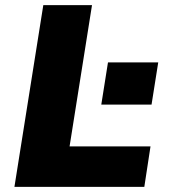

<svg xmlns="http://www.w3.org/2000/svg" viewBox="-20 -725 655 745"><path d="M36 0 148 -705H337L250 -157H564L540 0ZM373 -319 399 -483H594L568 -319Z"/></svg>

Font: Nunito Sans 9pt Black
Style: Italic
Weight: 900
Italic angle: -9°
Version: Version 3.101;gftools[0.9.27]